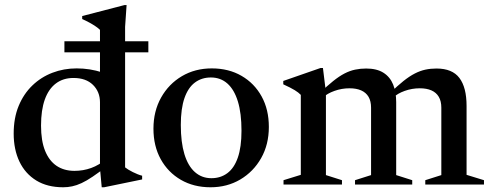

<svg xmlns="http://www.w3.org/2000/svg" viewBox="-20 -742 1976 772"><path d="M382 -330.5Q382 -373 353.8 -400.8Q325.5 -428.5 275.5 -428.5Q234 -428.5 204.8 -406.5Q175.5 -384.5 160.2 -342Q145 -299.5 145 -237Q145 -176 161.2 -135.8Q177.5 -95.5 207.5 -75.2Q237.5 -55 279.5 -55Q314.5 -55 346.5 -66.5Q378.5 -78 408.5 -103.5L410.5 -74Q377.5 -48.5 352.8 -31.8Q328 -15 308 -5.8Q288 3.5 270.2 7.2Q252.5 11 234 11Q170.5 11 126 -16.2Q81.5 -43.5 58.2 -92.2Q35 -141 35 -205Q35 -267.5 55 -316Q75 -364.5 110 -398.2Q145 -432 190.8 -449.5Q236.5 -467 288 -467Q315 -467 340.5 -463Q366 -459 392.5 -450.5Q419 -442 446.5 -428L382 -409V-622Q375.5 -628.5 364.5 -636Q353.5 -643.5 339.8 -651Q326 -658.5 310.5 -665.5V-677.5L480 -721.5H489L483 -634V-69Q488 -65 496 -60Q504 -55 513.8 -50.2Q523.5 -45.5 533.2 -41.5Q543 -37.5 551.5 -35.5V-20.5L398.5 11H389L382 -65.5ZM239 -531.5V-576H576.5V-531.5Z M830 -25.5Q867 -25.5 894.2 -45.8Q921.5 -66 936.2 -108.2Q951 -150.5 951 -216.5Q951 -286.5 936.5 -334Q922 -381.5 894.5 -406Q867 -430.5 828 -430.5Q791 -430.5 763.8 -410.2Q736.5 -390 721.8 -347.8Q707 -305.5 707 -239.5Q707 -170 721.5 -122.2Q736 -74.5 763.8 -50Q791.5 -25.5 830 -25.5ZM826.5 11Q759 11 707.2 -19Q655.5 -49 626.2 -102Q597 -155 597 -224.5Q597 -295 627.8 -349.8Q658.5 -404.5 711.5 -435.8Q764.5 -467 831.5 -467Q899.5 -467 951.2 -437Q1003 -407 1032 -354.2Q1061 -301.5 1061 -231.5Q1061 -161 1030 -106.2Q999 -51.5 946 -20.2Q893 11 826.5 11Z M1290.5 -371V-38L1355 -17.5V0H1120V-17.5L1189.5 -39V-360.5Q1180.5 -370 1165 -379.5Q1149.5 -389 1119 -403V-416.5L1268.5 -468.5H1278.5ZM1573 -331.5V-38L1637.5 -17.5V0H1407.5V-17.5L1472 -38V-309Q1472 -335.5 1461.8 -352.8Q1451.5 -370 1432.2 -378.5Q1413 -387 1385.5 -387Q1354 -387 1324.8 -376.5Q1295.5 -366 1279.5 -350.5L1265.5 -367.5Q1295.5 -397 1319.8 -416.2Q1344 -435.5 1365.2 -446.5Q1386.5 -457.5 1407.8 -462Q1429 -466.5 1452.5 -466.5Q1495 -466.5 1521.8 -449.5Q1548.5 -432.5 1560.8 -402Q1573 -371.5 1573 -331.5ZM1856 -316V-39L1926 -17.5V0H1690V-17.5L1754.5 -38V-309Q1754.5 -335.5 1744.2 -352.8Q1734 -370 1714.8 -378.5Q1695.5 -387 1668 -387Q1636.5 -387 1607.2 -376.5Q1578 -366 1562.5 -350.5L1548 -367.5Q1578 -397 1602.2 -416.2Q1626.5 -435.5 1648 -446.5Q1669.5 -457.5 1690.5 -462Q1711.5 -466.5 1735 -466.5Q1798.5 -466.5 1827.2 -428.5Q1856 -390.5 1856 -316Z"/></svg>

Font: Newsreader 36pt Medium
Style: Regular
Weight: 500
Designer: Hugues Gentile
Foundry: Production Type
Version: Version 1.003